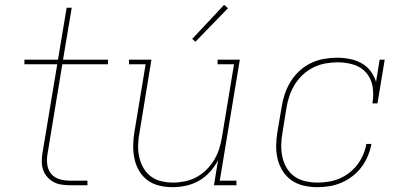

<svg xmlns="http://www.w3.org/2000/svg" viewBox="-20 -767 1690 795"><path d="M268 0Q250 0 232.5 -3Q215 -6 200.5 -14Q186 -22 175 -35Q164 -48 158.5 -64Q153 -80 153 -98Q153 -116 156 -134L217 -501H81V-520H220L256 -735H277L241 -520H427V-501H238L177 -131Q173 -109 175.5 -87Q178 -65 191 -48.5Q204 -32 225 -25.5Q246 -19 268 -19H342V0Z M695 8Q666 8 639 1.5Q612 -5 590.5 -21Q569 -37 555.5 -60.5Q542 -84 536.5 -111Q531 -138 531.5 -166.5Q532 -195 537 -223L583 -501H514V-520H607L558 -220Q553 -195 552 -169Q551 -143 556 -119Q561 -95 572.5 -74Q584 -53 603 -38Q622 -23 646.5 -17Q671 -11 696 -11Q720 -11 745 -16Q770 -21 792.5 -33Q815 -45 834 -63.5Q853 -82 866.5 -104.5Q880 -127 887.5 -150.5Q895 -174 899 -199L949 -501H881V-520H973L890 -19H959V0H866L883 -104Q870 -78 849.5 -55.5Q829 -33 803.5 -18.5Q778 -4 750 2Q722 8 695 8ZM789 -594 776 -606 908 -747 924 -733Z M1294 8Q1265 8 1237 1.5Q1209 -5 1187 -20.5Q1165 -36 1150.5 -59Q1136 -82 1129.5 -109Q1123 -136 1123.5 -165Q1124 -194 1129 -223L1146 -323Q1150 -350 1159 -377Q1168 -404 1183 -428.5Q1198 -453 1219.5 -473Q1241 -493 1267 -505.5Q1293 -518 1320.5 -523Q1348 -528 1375 -528Q1402 -528 1428 -523Q1454 -518 1476.5 -505.5Q1499 -493 1514.5 -472.5Q1530 -452 1537 -428L1552 -520H1573L1543 -339H1522Q1528 -373 1523 -406.5Q1518 -440 1497.5 -464.5Q1477 -489 1445 -499Q1413 -509 1379 -509Q1354 -509 1328.5 -504.5Q1303 -500 1279 -488.5Q1255 -477 1235 -458.5Q1215 -440 1201 -417.5Q1187 -395 1178.5 -370Q1170 -345 1166 -320L1150 -220Q1145 -194 1144.5 -168Q1144 -142 1149 -118Q1154 -94 1166.5 -72.5Q1179 -51 1198.5 -37Q1218 -23 1243 -17Q1268 -11 1294 -11Q1316 -11 1339 -14.5Q1362 -18 1384 -27Q1406 -36 1425.5 -51Q1445 -66 1459.5 -85Q1474 -104 1483.5 -126Q1493 -148 1497 -171H1518Q1513 -145 1503 -121Q1493 -97 1477 -75.5Q1461 -54 1439.5 -37.5Q1418 -21 1393.5 -10.5Q1369 0 1344 4Q1319 8 1294 8Z"/></svg>

Font: Iosevka Etoile Thin Oblique
Style: Regular
Weight: 100
Italic angle: -9°
Designer: Belleve Invis
Foundry: Belleve Invis
Version: Version 15.5.2; ttfautohint (v1.8.4)